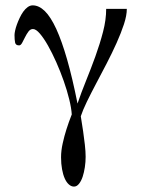

<svg xmlns="http://www.w3.org/2000/svg" viewBox="-20 -480 533 717"><path d="M269.5 -93.3Q283.2 -133.8 301.5 -179Q319.8 -224.1 336.4 -270Q353 -315.9 364.7 -360.8Q376.5 -405.8 376.5 -446.8H453.6Q453.6 -422.4 442.9 -389.6Q432.1 -356.9 415.5 -319.8Q398.9 -282.7 378.7 -243.7Q358.4 -204.6 339.1 -168.2Q319.8 -131.8 304.4 -100.1Q289.1 -68.4 281.7 -45.9Q286.6 -16.6 290.5 10.7Q293.9 34.2 296.9 60.3Q299.8 86.4 299.8 105.5Q299.8 124.5 296.9 144.3Q293.9 164.1 288.6 180.2Q283.2 196.3 274.9 206.5Q266.6 216.8 256.3 216.8Q246.1 216.8 237.1 208.7Q228 200.7 221.7 186.3Q215.3 171.9 211.7 151.9Q208 131.8 208 107.4Q208 83 214.1 55.4Q220.2 27.8 228 3.4Q236.8 -24.4 248 -52.7Q246.6 -76.2 238.5 -109.1Q230.5 -142.1 218 -177.5Q205.6 -212.9 190.2 -247.6Q174.8 -282.2 159.2 -309.8Q143.6 -337.4 128.9 -354.5Q114.3 -371.6 103 -371.6Q93.3 -371.6 86.2 -362.1Q79.1 -352.5 73.5 -341.1Q67.9 -329.6 62.7 -320.1Q57.6 -310.5 51.3 -310.5Q38.6 -310.5 36.4 -321Q34.2 -331.5 34.2 -349.1Q34.2 -355 36.4 -365.5Q38.6 -376 43 -388.2Q47.4 -400.4 53.5 -413.3Q59.6 -426.3 66.9 -436.5Q74.2 -446.8 83.3 -453.4Q92.3 -460 102.1 -460Q125.5 -460 147.5 -438.5Q169.4 -417 190.2 -371.8Q210.9 -326.7 230.7 -257.6Q250.5 -188.5 269.5 -93.3Z"/></svg>

Font: BabelStone Roman
Style: Regular
Weight: 400
Designer: Walt Agee, Victor Gaultney, Peter Martin, Debbi Hosken, Becca Hirsbrunner (SIL); Andrew West (BabelStone)
Foundry: BabelStone
Version: Version 16.000